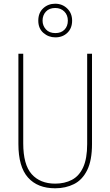

<svg xmlns="http://www.w3.org/2000/svg" viewBox="-20 -1003 594 1033"><path d="M475 -228Q475 -140 449 -87.5Q423 -35 378 -12.5Q333 10 277 10Q182 10 130.5 -48Q79 -106 79 -228V-714H105V-232Q105 -117 150.5 -66Q196 -15 277 -15Q328 -15 367 -35.5Q406 -56 427.5 -103Q449 -150 449 -228V-714H475ZM278 -802Q241 -802 213.5 -826Q186 -850 186 -892Q186 -934 212.5 -958.5Q239 -983 277 -983Q315 -983 341.5 -957.5Q368 -932 368 -892Q368 -851 342.5 -826.5Q317 -802 278 -802ZM278 -825Q309 -825 327 -843.5Q345 -862 345 -892Q345 -922 326 -941Q307 -960 277 -960Q245 -960 227 -940.5Q209 -921 209 -892Q209 -865 227 -845Q245 -825 278 -825Z"/></svg>

Font: Noto Sans Tamil Condensed Thin
Style: Regular
Weight: 100
Width: 3
Designer: Jelle Bosma - Monotype Design Team
Foundry: Monotype Imaging Inc.
Version: Version 2.004; ttfautohint (v1.8.4.7-5d5b)